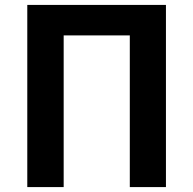

<svg xmlns="http://www.w3.org/2000/svg" viewBox="-20 -761 787 781"><path d="M91 0H239V-617H508V0H655V-741H91Z"/></svg>

Font: Source Han Sans KR
Style: Bold
Weight: 700
Designer: Ryoko NISHIZUKA 西塚涼子 (kana, bopomofo & ideographs); Paul D. Hunt (Latin, Greek & Cyrillic); Sandoll Communications 산돌커뮤니
Foundry: Adobe
Version: Version 2.004;hotconv 1.0.118;makeotfexe 2.5.65603